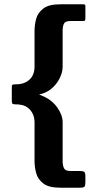

<svg xmlns="http://www.w3.org/2000/svg" viewBox="-20 -764 477 895"><path d="M378 85Q378 101 374 106Q370 111 352 111H261Q207 111 181.5 91Q156 71 148.5 42.5Q141 14 141 -13V-194Q141 -218 131 -236.5Q121 -255 105 -265Q99 -270 84.5 -274Q70 -278 46 -278Q39 -278 37 -282.5Q35 -287 35 -293V-361Q35 -368 40 -369.5Q45 -371 56 -371Q93 -371 117 -392.5Q141 -414 141 -454V-620Q141 -648 148.5 -676Q156 -704 181.5 -724Q207 -744 261 -744H368Q375 -744 376.5 -741.5Q378 -739 378 -735V-676Q378 -673 376.5 -669.5Q375 -666 368 -666H307Q285 -666 278.5 -654.5Q272 -643 272 -620V-454Q272 -429 260 -403Q248 -377 226.5 -356.5Q205 -336 176 -327Q172 -326 168.5 -325Q165 -324 162 -323Q166 -322 171 -320Q176 -318 180 -316Q221 -299 246.5 -263.5Q272 -228 272 -194V-13Q272 8 278.5 20.5Q285 33 307 33H352Q367 33 372.5 37Q378 41 378 58Z"/></svg>

Font: Glory
Style: Bold
Weight: 700
Designer: Robert Leuschke
Foundry: Robert Leuschke
Version: Version 1.011